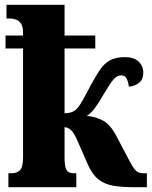

<svg xmlns="http://www.w3.org/2000/svg" viewBox="-20 -780 632 800"><path d="M15 0V-58H27Q51 -58 63.5 -71Q76 -84 76 -125V-578H3V-632H76V-644Q76 -670 67 -682.5Q58 -695 45 -699Q32 -703 20 -703H7V-760H249V-632H377V-578H249V-308Q285 -308 304 -331Q314 -343 327 -366.5Q340 -390 360 -428Q379 -463 396 -488.5Q413 -514 437 -528Q461 -542 501 -542Q538 -542 557.5 -523.5Q577 -505 577 -477Q577 -449 559.5 -435Q542 -421 517 -419Q514 -441 507 -453.5Q500 -466 485 -466Q467 -466 452.5 -448.5Q438 -431 413 -389Q392 -352 375.5 -330Q359 -308 342 -297Q378 -294 408.5 -278Q439 -262 464 -215L514 -120Q528 -92 538 -78.5Q548 -65 557 -61.5Q566 -58 580 -58H592V0H537Q486 0 450 -6.5Q414 -13 388.5 -34Q363 -55 344 -99L304 -191Q287 -230 273.5 -240Q260 -250 249 -250V-123Q249 -86 257 -72Q265 -58 287 -58H298V0Z"/></svg>

Font: Noto Serif Condensed Black
Style: Regular
Weight: 900
Width: 3
Designer: Monotype Design Team
Foundry: Monotype Imaging Inc.
Version: Version 2.015; ttfautohint (v1.8.4.7-5d5b)